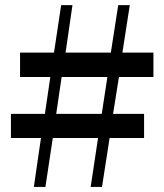

<svg xmlns="http://www.w3.org/2000/svg" viewBox="-20 -742 650 762"><path d="M383.8 -290 406.2 -436.5H224.6L203.1 -290ZM588.9 -436.5H452.1L428.7 -290H551.8V-194.3H415L384.8 0H339.8L369.1 -194.3H189.5L160.2 0H114.3L142.6 -194.3H23.4V-290H158.2L179.7 -436.5H59.6V-533.2H194.3L222.7 -721.7H267.6L240.2 -533.2H419.9L449.2 -721.7H495.1L465.8 -533.2H588.9Z"/></svg>

Font: GenYoMin TW TTF Bold
Style: Regular
Weight: 700
Version: Version 1.300